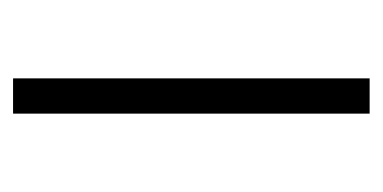

<svg xmlns="http://www.w3.org/2000/svg" viewBox="-166 -420 586 294"><g transform="rotate(-90 127.0 -273.0)"><path d="M100 -546H154V0H100Z"/></g></svg>

Font: Biryani UltraLight
Style: Regular
Weight: 250
Designer: Dan Reynolds and Mathieu Réguer
Foundry: Dan Reynolds and Mathieu Réguer
Version: Version 1.003; ttfautohint (v1.1) -l 5 -r 5 -G 72 -x 0 -D la